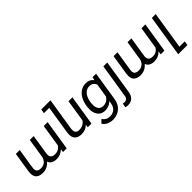

<svg xmlns="http://www.w3.org/2000/svg" viewBox="134 -1852 3167 3167"><g transform="rotate(-45 1718.0 -268.5)"><path d="M696.8 -141.1 757.8 -528.3H848.6L765.1 0H679.2L686 -57.6Q651.4 -23.4 612.1 -6.8Q572.8 9.8 523.9 9.8Q470.7 9.8 432.4 -11.5Q394 -32.7 380.9 -75.2Q309.1 9.8 204.6 9.8Q128.9 9.8 88.6 -24.9Q48.3 -59.6 48.3 -131.3Q48.3 -154.3 52.7 -181.2L107.4 -528.3H198.2L143.1 -180.2Q140.1 -162.6 140.1 -148.4Q140.1 -103.5 165 -85Q189.9 -66.4 237.8 -66.4Q272.9 -66.4 301.8 -81.1Q330.6 -95.7 350.1 -120.8Q369.6 -146 377.9 -177.7L433.1 -528.3H523.4L468.8 -180.7Q466.3 -167.5 466.3 -150.9Q466.3 -66.4 563 -66.4Q652.3 -66.4 696.8 -141.1Z M1426.8 -528.3 1343.3 0H1256.8L1263.2 -52.2Q1231.4 -20.5 1193.1 -5.4Q1154.8 9.8 1104 9.8Q1033.2 9.8 992.9 -25.9Q952.6 -61.5 952.6 -136.2Q952.6 -159.7 957 -187.5L1034.2 -675.8H910.2L921.9 -750H1136.2L1124.5 -675.8L1046.9 -186.5Q1043.9 -167.5 1043.9 -152.3Q1043.9 -106 1066.4 -86.4Q1088.9 -66.9 1125.5 -66.9Q1227.1 -66.9 1275.4 -143.6L1335.9 -528.3Z M1457.5 116.7 1513.7 63Q1560.5 134.3 1643.6 134.3Q1709 134.3 1752.2 97.7Q1795.4 61 1806.2 -6.8L1813.5 -53.2Q1750.5 9.8 1655.8 9.8Q1602.5 9.8 1564 -15.9Q1525.4 -41.5 1505.4 -87.6Q1485.4 -133.8 1485.4 -194.8Q1485.4 -223.6 1490.7 -258.3L1492.2 -268.6Q1504.9 -349.1 1539.8 -410.2Q1574.7 -471.2 1627.2 -504.6Q1679.7 -538.1 1743.2 -538.1Q1840.8 -538.1 1883.3 -469.7L1897 -528.3H1979L1897.5 -11.2Q1886.2 57.6 1850.1 107.2Q1814 156.7 1759.3 182.6Q1704.6 208.5 1638.7 208.5Q1607.9 208.5 1572.8 199.2Q1537.6 189.9 1506.1 169.4Q1474.6 148.9 1457.5 116.7ZM1581.1 -258.3Q1576.7 -230.5 1576.7 -204.6Q1576.7 -141.6 1604.5 -104.2Q1632.3 -66.9 1689.9 -66.9Q1775.4 -66.9 1828.1 -145L1866.2 -385.7Q1853 -420.9 1825.4 -441.4Q1797.9 -461.9 1753.4 -461.9Q1706.1 -461.9 1670.7 -436.3Q1635.3 -410.6 1613.3 -366.9Q1591.3 -323.2 1582.5 -268.6Z M2148.9 -528.3H2239.7L2146.5 63Q2122.1 213.4 1984.4 213.4Q1955.1 213.4 1929.2 205.1L1941.4 132.3Q1959 136.7 1982.4 136.7Q2012.2 136.7 2030.8 119.6Q2049.3 102.5 2054.7 68.8Z M2976.6 -141.1 3037.6 -528.3H3128.4L3044.9 0H2959L2965.8 -57.6Q2931.2 -23.4 2891.8 -6.8Q2852.5 9.8 2803.7 9.8Q2750.5 9.8 2712.2 -11.5Q2673.8 -32.7 2660.6 -75.2Q2588.9 9.8 2484.4 9.8Q2408.7 9.8 2368.4 -24.9Q2328.1 -59.6 2328.1 -131.3Q2328.1 -154.3 2332.5 -181.2L2387.2 -528.3H2478L2422.9 -180.2Q2419.9 -162.6 2419.9 -148.4Q2419.9 -103.5 2444.8 -85Q2469.7 -66.4 2517.6 -66.4Q2552.7 -66.4 2581.5 -81.1Q2610.4 -95.7 2629.9 -120.8Q2649.4 -146 2657.7 -177.7L2712.9 -528.3H2803.2L2748.5 -180.7Q2746.1 -167.5 2746.1 -150.9Q2746.1 -66.4 2842.8 -66.4Q2932.1 -66.4 2976.6 -141.1Z M3389.6 128.9 3377.9 203.1H3163.6L3175.3 128.9L3279.3 -528.3H3369.6L3265.6 128.9Z"/></g></svg>

Font: Mardoto
Style: Italic
Weight: 400
Italic angle: -12°
Designer: Christian Robertson, Vahan Hovhannisyan
Foundry: Google
Version: Version 1.000